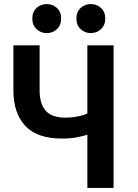

<svg xmlns="http://www.w3.org/2000/svg" viewBox="-20 -919 678 945"><path d="M539 6V-696H410V-361Q393 -352 363 -346Q333 -340 300 -340Q236 -340 205.5 -373.5Q175 -407 175 -474V-696H46V-474Q46 -363 104 -300Q162 -237 285 -237Q326 -237 357.5 -243Q389 -249 410 -256V6ZM281 -828Q281 -861 260 -880Q239 -899 210 -899Q181 -899 160 -880Q139 -861 139 -828Q139 -795 160 -775.5Q181 -756 210 -756Q239 -756 260 -775.5Q281 -795 281 -828ZM498 -828Q498 -861 477 -880Q456 -899 427 -899Q398 -899 377 -880Q356 -861 356 -828Q356 -795 377 -775.5Q398 -756 427 -756Q456 -756 477 -775.5Q498 -795 498 -828Z"/></svg>

Font: Repo DemiBold
Style: Regular
Weight: 600
Designer: Stefan Peev
Foundry: Context Ltd
Version: Version 1.502